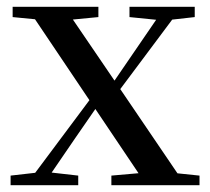

<svg xmlns="http://www.w3.org/2000/svg" viewBox="-20 -542 614 562"><path d="M11 0V-28L99 -38H121L209 -28V0ZM56 0 274 -292 295 -272H293L199 -136L106 0ZM306 0V-28L431 -39H458L564 -28V0ZM302 -241 281 -262H285L374 -392L463 -522H512ZM409 0 251 -235 58 -522H168L322 -296L523 0ZM17 -492V-522H268V-492L164 -482H120ZM359 -492V-522H550V-492L470 -483H448Z"/></svg>

Font: Noto Serif TC ExtraLight Medium
Style: Regular
Weight: 500
Version: Version 2.002-H1;hotconv 1.1.0;makeotfexe 2.6.0